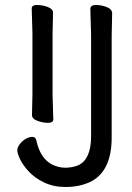

<svg xmlns="http://www.w3.org/2000/svg" viewBox="-20 -731 532 774"><path d="M108.9 -267.1 110.8 -350.1V-596.2L107.9 -696.8Q107.9 -710.9 129.4 -710.9Q150.9 -710.9 172.4 -702.9Q193.8 -694.8 193.8 -680.2L191.9 -596.2V-350.1L194.8 -250Q194.8 -235.8 173.8 -235.8Q152.8 -235.8 130.9 -243.9Q108.9 -252 108.9 -267.1ZM432.1 -676.8 430.2 -587.9V-176.8Q430.2 -33.7 335.9 5.9Q294.9 22.9 245.4 22.9Q195.8 22.9 157.5 4.4Q119.1 -14.2 95.5 -40Q71.8 -65.9 60.8 -89.4Q49.8 -112.8 49.8 -125Q49.8 -137.2 59.8 -150.1Q69.8 -163.1 83.5 -171.1Q97.2 -179.2 110.6 -179.2Q124 -179.2 127 -163.1Q142.1 -94.2 188 -68.8Q215.8 -54.7 243.9 -54.9Q272 -55.2 295.9 -64.9Q346.7 -88.9 347.2 -180.2V-588.9L344.2 -694.8Q344.2 -710.9 366.7 -710.9Q389.2 -710.9 410.6 -702.4Q432.1 -693.8 432.1 -676.8Z"/></svg>

Font: LXGW WenKai Screen R
Style: Regular
Weight: 400
Designer: Fontworks Inc.
Version: Version 1.235;May 31, 2022